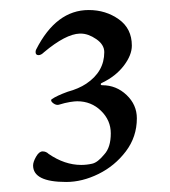

<svg xmlns="http://www.w3.org/2000/svg" viewBox="-20 -797 340 383"><path d="M112 -434Q46 -434 46 -467Q46 -474 52 -484.5Q58 -495 65 -495Q72 -495 77 -490Q109 -468 142 -468Q153 -468 164 -470.5Q175 -473 188 -489Q201 -503 201 -531Q201 -557 181.5 -576Q162 -595 134 -595Q129 -595 119.5 -593.5Q110 -592 97 -588Q92 -587 87 -590.5Q82 -594 82 -597Q82 -598 83 -599Q93 -606 115 -614Q137 -620 152 -630Q188 -654 188 -693Q188 -708 172 -719Q156 -730 141 -730H139Q111 -729 68 -693Q62 -687 57 -687Q51 -687 51 -693Q51 -696 52 -698Q92 -777 157 -777Q191 -777 217 -758.5Q243 -740 243 -706Q243 -687 227 -666Q211 -645 184 -632Q181 -631 181 -629Q181 -627 184 -627Q212 -627 232.5 -607.5Q253 -588 253 -561Q253 -524 231 -495Q209 -466 176.5 -450Q144 -434 112 -434Z"/></svg>

Font: Benne
Style: Regular
Weight: 400
Designer: John-Daniel Harrington
Version: Version 1.001